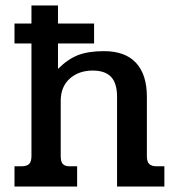

<svg xmlns="http://www.w3.org/2000/svg" viewBox="-20 -682 644 702"><path d="M33 -74H58Q78 -74 86.5 -82.5Q95 -91 95 -111V-523H33V-596H95V-662H192V-596H324V-523H192V-430Q228 -466 265.5 -480.5Q303 -495 360 -495Q438 -495 477.5 -452Q517 -409 517 -329V-111Q517 -91 525.5 -82.5Q534 -74 553 -74H581V0H408V-328Q408 -378 386 -401Q364 -424 319 -424Q268 -424 235 -394.5Q202 -365 202 -313V-111Q202 -91 209.5 -82.5Q217 -74 235 -74H262V0H33Z"/></svg>

Font: Pridi
Style: Regular
Weight: 400
Designer: Katatrad Team
Foundry: CadsonDemak
Version: Version 1.001